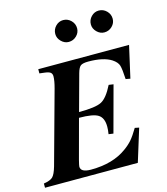

<svg xmlns="http://www.w3.org/2000/svg" viewBox="-165 -1005 961 1105"><g transform="rotate(-15 316.0 -452.5)"><path d="M593 -839Q593 -813 573.5 -794Q554 -775 527 -775Q502 -775 482.5 -794.5Q463 -814 463 -839Q463 -866 482 -885.5Q501 -905 527 -905Q554 -905 573.5 -885.5Q593 -866 593 -839ZM381 -839Q381 -813 361.5 -794Q342 -775 315 -775Q290 -775 270.5 -794.5Q251 -814 251 -839Q251 -866 270 -885.5Q289 -905 315 -905Q342 -905 361.5 -885.5Q381 -866 381 -839ZM645 -669 602 -479 575 -484Q572 -544 565.5 -566Q559 -588 530 -607Q483 -637 393 -637Q361 -637 348 -628Q335 -619 326 -586L267 -370Q366 -370 401.5 -388.5Q437 -407 472 -477L500 -473L426 -199L398 -203Q402 -228 402 -247Q402 -299 372 -318.5Q342 -338 258 -338L195 -104Q187 -72 187 -66Q187 -32 248 -32Q379 -32 462 -93Q490 -113 509 -135Q528 -157 553 -199L578 -194L518 0H-35V-25Q4 -31 19 -45.5Q34 -60 47 -105L166 -537Q178 -581 178 -607Q178 -622 169 -629.5Q160 -637 137 -640L104 -644V-669Z"/></g></svg>

Font: STIX MathJax Alphabets
Style: Bold Italic
Weight: 700
Italic angle: -16.33°
Designer: MicroPress Inc., with final additions and corrections provided by Coen Hoffman, Elsevier (retired)
Version: Version 1.1.1